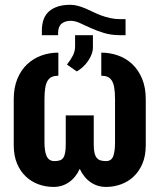

<svg xmlns="http://www.w3.org/2000/svg" viewBox="-20 -753 640 784"><path d="M393.6 -538.1Q429.2 -538.1 462.2 -526.4Q495.1 -514.6 520.3 -491Q545.4 -467.3 560.3 -431.4Q575.2 -395.5 575.2 -347.7V-160.6Q575.2 -117.2 561.8 -85.2Q548.3 -53.2 525.6 -32Q502.9 -10.7 473.6 -0.2Q444.3 10.3 413.1 10.3Q377.9 10.3 350.1 -8.8Q322.3 -27.8 305.7 -63.5Q289.1 -27.8 261.5 -8.8Q233.9 10.3 198.7 10.3Q167 10.3 137.7 -0.2Q108.4 -10.7 85.7 -32Q63 -53.2 49.6 -85.2Q36.1 -117.2 36.1 -160.6V-347.7Q36.1 -395.5 51 -431.4Q65.9 -467.3 91.3 -491Q116.7 -514.6 149.4 -526.4Q182.1 -538.1 218.3 -538.1V-443.8Q203.6 -443.8 192.9 -439.5Q182.1 -435.1 175 -424.3Q168 -413.6 164.8 -394.8Q161.6 -376 161.6 -347.7V-172.4Q161.6 -132.8 171.1 -114Q180.7 -95.2 202.1 -95.2Q214.4 -95.2 223.4 -97.9Q232.4 -100.6 237.8 -107.9Q243.2 -115.2 245.8 -128.4Q248.5 -141.6 248.5 -162.6V-281.7H362.8V-162.6Q362.8 -141.6 366 -128.4Q369.1 -115.2 375.5 -107.9Q381.8 -100.6 391.1 -97.9Q400.4 -95.2 413.1 -95.2Q434.1 -95.2 441.9 -114Q449.7 -132.8 449.7 -172.4V-347.7Q449.7 -376 446.5 -394.8Q443.4 -413.6 436.3 -424.3Q429.2 -435.1 418.7 -439.5Q408.2 -443.8 393.6 -443.8ZM492.7 -674.8V-609.4H470.7Q434.1 -609.4 404.5 -618.4Q375 -627.4 350.8 -638.4Q326.7 -649.4 306.6 -658.7Q286.6 -668 268.6 -668Q245.6 -668 231.4 -656.2Q217.3 -644.5 217.3 -618.2V-609.4H150.9V-627.4Q150.9 -682.1 181.6 -707.8Q212.4 -733.4 266.6 -733.4Q283.2 -733.4 298.6 -729Q314 -724.6 329.3 -718.3Q344.7 -711.9 360.4 -704.1Q376 -696.3 393.3 -689.9Q410.6 -683.6 429.9 -679.2Q449.2 -674.8 471.7 -674.8ZM253.4 -489.3Q269.5 -509.8 278.1 -527.1Q286.6 -544.4 286.6 -563V-609.4H359.4V-559.6Q359.4 -545.4 353.8 -530.8Q348.1 -516.1 338.9 -502.9Q329.6 -489.7 317.6 -478.8Q305.7 -467.8 293.5 -461.4Z"/></svg>

Font: Roboto Mono
Style: Bold
Weight: 700
Designer: Google
Version: Version 2.000985; 2015; ttfautohint (v1.3)